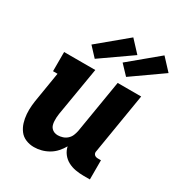

<svg xmlns="http://www.w3.org/2000/svg" viewBox="-182 -904 977 1040"><g transform="rotate(30 306.0 -384.0)"><path d="M180 8Q153 8 129 -2Q105 -12 90 -32Q75 -52 67.5 -76.5Q60 -101 58 -127.5Q56 -154 58.5 -181Q61 -208 66 -235L93 -400H65V-520H260L209 -216Q207 -204 206.5 -192.5Q206 -181 206.5 -169.5Q207 -158 210 -147Q213 -136 220.5 -128Q228 -120 238 -116Q248 -112 260 -112Q275 -112 290.5 -117Q306 -122 318 -133Q330 -144 336 -158.5Q342 -173 345 -188L400 -520H547L485 -144Q483 -137 484 -131Q485 -125 489 -120.5Q493 -116 499 -114Q505 -112 511 -112H531V8H491Q465 8 440 3.5Q415 -1 393.5 -12.5Q372 -24 357 -43.5Q342 -63 337 -87Q325 -66 308.5 -47.5Q292 -29 270.5 -16.5Q249 -4 226 2Q203 8 180 8ZM423 -571 368 -629 545 -776 612 -704ZM227 -571 173 -629 350 -776 417 -704Z"/></g></svg>

Font: Iosevka Etoile Heavy
Style: Italic
Weight: 900
Italic angle: -9°
Designer: Belleve Invis
Foundry: Belleve Invis
Version: Version 22.1.2; ttfautohint (v1.8.4)